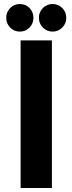

<svg xmlns="http://www.w3.org/2000/svg" viewBox="-20 -939 362 959"><path d="M83 0V-737.3H239.3V0ZM194.3 -898.9Q214.4 -918.9 242.7 -918.9Q271 -918.9 291 -898.9Q311 -878.9 311 -850.1Q311 -821.3 291 -801.3Q271 -781.2 242.7 -781.2Q214.4 -781.2 194.3 -801.3Q174.3 -821.3 174.3 -850.1Q174.3 -878.9 194.3 -898.9ZM30.8 -898.9Q50.3 -918.9 79.1 -918.9Q107.9 -918.9 127.4 -898.9Q147 -878.9 147 -850.1Q147 -821.3 127.4 -801.3Q107.9 -781.2 79.1 -781.2Q50.3 -781.2 30.8 -801.3Q11.2 -821.3 11.2 -850.1Q11.2 -878.9 30.8 -898.9Z"/></svg>

Font: Klaudia
Style: Bold
Weight: 700
Designer: Wojciech Kalinowski "wmk69" (wmk69@o2.pl)
Foundry: Wojciech Kalinowski "wmk69" (wmk69@o2.pl)
Version: Version 3.1.0; 2021-05-10